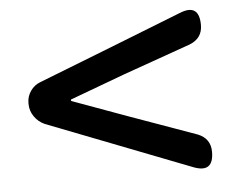

<svg xmlns="http://www.w3.org/2000/svg" viewBox="-40 -639 650 531"><g transform="rotate(-5 285.0 -373.0)"><path d="M477 -159 78 -314Q60 -322 49 -338Q38 -354 38 -373V-376Q38 -394 48.5 -409Q59 -424 75 -430L285 -512L476 -587Q532 -610 532 -549Q532 -512 496 -498L307 -431L156 -375V-371L307 -316L497 -248Q532 -234 532 -197Q532 -138 477 -159Z"/></g></svg>

Font: GenSenRounded TW M
Style: Regular
Weight: 500
Version: Version 1.501;PS 1;hotconv 16.6.51;makeotf.lib2.5.65220